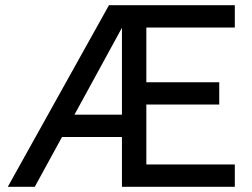

<svg xmlns="http://www.w3.org/2000/svg" viewBox="-20 -720 970 740"><path d="M400 -700H885V-614H544V-403H825V-317H544V-86H885V0H450V-192H219L114 0H10ZM450 -278V-613L267 -278Z"/></svg>

Font: PT Root UI Medium
Style: Regular
Weight: 500
Designer: Vitaly Kuzmin
Foundry: ParaType Ltd.
Version: Version 2.001G